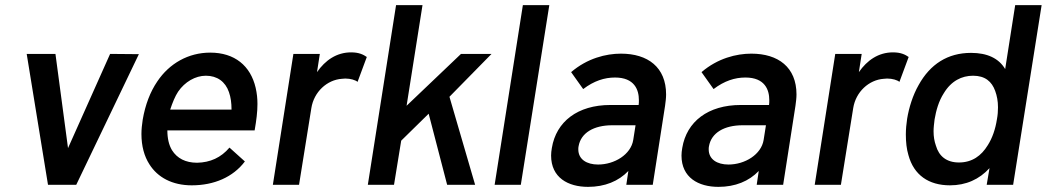

<svg xmlns="http://www.w3.org/2000/svg" viewBox="-20 -720 4078 748"><path d="M409 -510 245 -143 196 -510H84L167 0H277L521 -509Z M748 -86C703 -86 670 -103 650 -135C638 -155 632 -181 632 -212H972C979 -252 983 -284 983 -315C983 -336 981 -356 976 -378C956 -464 894 -515 799 -515C714 -515 640 -473 593 -403C565 -362 546 -312 536 -254C533 -234 531 -216 531 -198C531 -151 542 -111 562 -80C594 -29 651 2 727 2C814 2 888 -30 934 -91L874 -145C841 -106 799 -87 748 -86ZM782 -425C826 -425 858 -402 872 -361C879 -341 882 -319 882 -293H643C652 -320 662 -345 674 -363C700 -401 741 -425 782 -425Z M1348 -516C1291 -516 1247 -485 1215 -439L1226 -510H1123L1043 0H1145L1193 -299C1203 -362 1254 -409 1312 -413C1316 -413 1320 -414 1325 -414C1346 -414 1365 -408 1373 -401L1409 -498C1396 -507 1379 -516 1348 -516Z M1413 0H1515L1543 -172L1650 -277L1722 0H1831L1731 -343L1895 -510H1776L1564 -308L1626 -700H1523Z M1907 0H2009L2120 -700H2017Z M2523 0 2571 -308C2573 -323 2575 -338 2575 -352C2575 -458 2504 -511 2399 -511C2341 -511 2268 -493 2205 -439L2252 -373C2294 -405 2335 -418 2376 -418C2452 -418 2469 -370 2469 -330C2469 -323 2469 -317 2468 -311H2358C2230 -311 2147 -246 2130 -144C2128 -133 2127 -123 2127 -114C2127 -28 2193 8 2271 8C2336 8 2390 -14 2428 -54L2420 0ZM2447 -175C2438 -118 2374 -79 2310 -79C2266 -79 2233 -99 2233 -138C2233 -142 2233 -146 2234 -150C2243 -203 2294 -232 2365 -232H2456Z M3031 0 3079 -308C3081 -323 3083 -338 3083 -352C3083 -458 3012 -511 2907 -511C2849 -511 2776 -493 2713 -439L2760 -373C2802 -405 2843 -418 2884 -418C2960 -418 2977 -370 2977 -330C2977 -323 2977 -317 2976 -311H2866C2738 -311 2655 -246 2638 -144C2636 -133 2635 -123 2635 -114C2635 -28 2701 8 2779 8C2844 8 2898 -14 2936 -54L2928 0ZM2955 -175C2946 -118 2882 -79 2818 -79C2774 -79 2741 -99 2741 -138C2741 -142 2741 -146 2742 -150C2751 -203 2802 -232 2873 -232H2964Z M3459 -516C3402 -516 3358 -485 3326 -439L3337 -510H3234L3154 0H3256L3304 -299C3314 -362 3365 -409 3423 -413C3427 -413 3431 -414 3436 -414C3457 -414 3476 -408 3484 -401L3520 -498C3507 -507 3490 -516 3459 -516Z M3935 -700 3896 -451C3871 -493 3826 -514 3763 -514C3672 -514 3604 -470 3559 -389C3536 -349 3521 -300 3514 -257C3511 -237 3509 -216 3509 -196C3509 -167 3512 -139 3519 -116C3540 -38 3598 2 3681 2C3743 2 3795 -21 3835 -65L3824 0H3927L4038 -700ZM3828 -154C3803 -113 3767 -87 3716 -87C3668 -87 3638 -111 3626 -153C3620 -170 3617 -188 3617 -209C3617 -223 3619 -238 3621 -255C3627 -290 3637 -326 3657 -357C3686 -405 3727 -425 3771 -425C3818 -425 3844 -402 3857 -366C3864 -347 3868 -326 3868 -302C3868 -287 3867 -272 3864 -256C3858 -217 3846 -182 3828 -154Z"/></svg>

Font: Arthouse Owned Medium
Style: Italic
Weight: 500
Italic angle: -10°
Designer: Jeremy Tribby
Foundry: Tribby Type
Version: Version 1.000;PS 001.000;hotconv 1.0.88;makeotf.lib2.5.64775